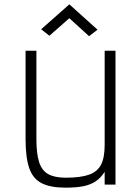

<svg xmlns="http://www.w3.org/2000/svg" viewBox="-20 -852 640 886"><path d="M283 14Q213 14 172.5 -6.5Q132 -27 115 -76Q98 -125 98 -210V-618H148V-210Q148 -143 160.5 -104Q173 -65 202.5 -48.5Q232 -32 283 -32Q352 -32 391 -46Q430 -60 446.5 -92.5Q463 -125 463 -183V-618H513V0H463V-59Q445 -31 422 -15.5Q399 0 366 7Q333 14 283 14ZM391 -685 300 -768 208 -687 170 -717 300 -832 430 -715Z"/></svg>

Font: Victor Mono Thin Thin
Style: Regular
Weight: 250
Monospace: yes
Version: Version 1.561;gftools[0.9.30]